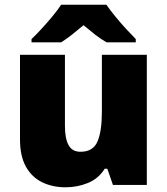

<svg xmlns="http://www.w3.org/2000/svg" viewBox="-20 -786 710 816"><path d="M604 -553V0H460L436 -69H425Q399 -27 354 -8.5Q309 10 258 10Q204 10 160 -11Q116 -32 90.5 -77Q65 -122 65 -193V-553H256V-251Q256 -197 271.5 -169Q287 -141 322 -141Q376 -141 394.5 -185Q413 -229 413 -311V-553ZM432 -766Q448 -743 470.5 -715.5Q493 -688 516.5 -662.5Q540 -637 557 -620V-606H433Q407 -621 384 -639Q361 -657 335 -679Q309 -657 287.5 -640Q266 -623 240 -606H114V-620Q133 -638 156.5 -663.5Q180 -689 202.5 -716Q225 -743 240 -766Z"/></svg>

Font: Noto Sans Arabic Blk
Style: Regular
Weight: 900
Designer: Monotype Design Team, Nadine Chahine, Nizar Qandah and Khaled Hosny
Foundry: Monotype Imaging Inc.
Version: Version 2.012; ttfautohint (v1.8.4.7-5d5b)